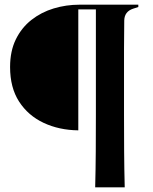

<svg xmlns="http://www.w3.org/2000/svg" viewBox="-20 -680 651 819"><path d="M386 119Q388 43 388.5 -34.5Q389 -112 389 -191V-640H314V-124Q232 -125 166 -156Q100 -187 61.5 -246.5Q23 -306 23 -394Q23 -462 47.5 -512Q72 -562 114 -595Q156 -628 209 -644Q262 -660 319 -660H570V-650L548 -643Q511 -631 510 -593Q509 -535 509 -469.5Q509 -404 509 -350V-192Q509 -114 509.5 -36Q510 42 512 119Z"/></svg>

Font: DeepMind Serif Display
Style: Regular
Weight: 400
Designer: Frank Grießhammer / Modifications: Colophon Foundry
Foundry: Colophon Foundry
Version: Version 5.003; ttfautohint (v1.8.2)